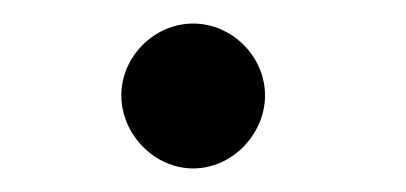

<svg xmlns="http://www.w3.org/2000/svg" viewBox="-20 -346 345 163"><path d="M83 -265C83 -232 111 -203 144 -203C177 -203 205 -232 205 -265C205 -298 177 -326 144 -326C111 -326 83 -298 83 -265Z"/></svg>

Font: linja pona
Style: Regular
Weight: 400
Foundry: jan Same & David A Roberts
Version: Version 4.9